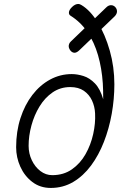

<svg xmlns="http://www.w3.org/2000/svg" viewBox="-20 -916 622 946"><path d="M230 10Q178 10 139.5 -19.2Q101 -48.5 80.2 -94.5Q59.5 -140.5 59.5 -190.5Q59.5 -268 80.8 -333.8Q102 -399.5 139.5 -448.2Q177 -497 226.8 -524Q276.5 -551 333.5 -551Q361 -551 391.2 -541.5Q421.5 -532 447.5 -505.2Q473.5 -478.5 488.5 -427Q488.5 -452 488 -470.5Q487.5 -489 486.5 -505.5Q481.5 -580 463 -644Q444.5 -708 411 -757.8Q377.5 -807.5 327 -839Q319.5 -844 319.5 -853.5Q319.5 -860.5 323.8 -867.8Q328 -875 335.5 -882Q350.5 -896.5 366 -896.5Q372.5 -896.5 381.5 -891Q425 -865 461.8 -805.2Q498.5 -745.5 521 -666Q543.5 -586.5 543.5 -500.5Q543.5 -428 530.5 -355.2Q517.5 -282.5 492 -217Q466.5 -151.5 428.5 -100.2Q390.5 -49 340.8 -19.5Q291 10 230 10ZM237.5 -53Q293.5 -53 334.5 -81.8Q375.5 -110.5 401.5 -156.5Q427.5 -202.5 439.2 -255.5Q451 -308.5 448.5 -357Q447 -391.5 433.2 -421Q419.5 -450.5 393 -468.8Q366.5 -487 326 -487Q277.5 -487 239.2 -460.8Q201 -434.5 174.8 -391.5Q148.5 -348.5 134.8 -297.5Q121 -246.5 121 -197.5Q121 -159.5 136.8 -126.5Q152.5 -93.5 179 -73.2Q205.5 -53 237.5 -53ZM347 -656Q339.5 -656 333 -661Q326.5 -666 322.5 -673.8Q318.5 -681.5 318.5 -688.5Q318.5 -693.5 320.8 -699.8Q323 -706 329.5 -712L503 -879Q510 -886 516 -888.2Q522 -890.5 527 -890.5Q535.5 -890.5 542 -886.2Q548.5 -882 552.5 -875Q556.5 -868 556.5 -860.5Q556.5 -847 544.5 -835L371 -668.5Q358 -656 347 -656Z"/></svg>

Font: Edu NSW ACT Hand Pre
Style: Regular
Weight: 400
Designer: Tina and Corey Anderson, Eben Sorkin, Mirko Velimirovic
Foundry: Sorkin Type Co.
Version: Version 2.000